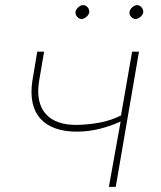

<svg xmlns="http://www.w3.org/2000/svg" viewBox="-20 -730 627 750"><path d="M432.1 0H405.3L451.2 -255.4Q411.6 -237.3 369.4 -226.8Q327.1 -216.3 283.2 -215.8Q234.4 -215.3 198 -228Q161.6 -240.7 138.7 -265.6Q115.7 -290.5 107.4 -327.9Q99.1 -365.2 106.4 -414.1L125.5 -528.3H152.3L132.8 -414.1Q126 -371.6 132.6 -339.4Q139.2 -307.1 158.4 -285.2Q177.7 -263.2 209.2 -252.2Q240.7 -241.2 283.2 -242.2Q326.7 -243.2 369.9 -251.2Q413.1 -259.3 452.6 -278.8L496.1 -528.3H522.9ZM274.9 -683.1Q276.4 -692.9 285.6 -701.4Q294.9 -710 304.7 -710Q310.1 -710 314.7 -707.5Q319.3 -705.1 322.8 -700.9Q326.2 -696.8 327.6 -691.9Q329.1 -687 328.6 -682.1Q327.1 -672.4 317.6 -664.1Q308.1 -655.8 298.3 -655.8Q288.1 -656.2 281 -664.8Q273.9 -673.3 274.9 -683.1ZM485.8 -683.1Q487.3 -692.9 496.6 -701.4Q505.9 -710 515.6 -710Q525.9 -710 533.2 -700.9Q540.5 -691.9 539.6 -682.1Q538.1 -672.4 528.6 -664.1Q519 -655.8 509.3 -655.8Q499 -656.2 491.7 -664.8Q484.4 -673.3 485.8 -683.1Z"/></svg>

Font: Roboto Mono Thin
Style: Italic
Weight: 250
Designer: Google
Version: Version 2.000985; 2015; ttfautohint (v1.3)